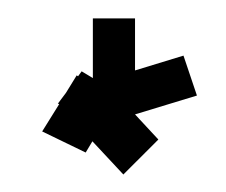

<svg xmlns="http://www.w3.org/2000/svg" viewBox="-20 -708 252 214"><path d="M117.5 -513.5 83 -550.5 75.5 -538 27 -561.5 46 -592 44.5 -592.5 53.5 -604.5 65.5 -624 67 -623 71 -628.5 83.5 -621V-687.5H130.5V-629.5L184.5 -646L199.5 -601.5L130.5 -580.5L156.5 -552.5Z"/></svg>

Font: Anybody SemiBold
Style: Regular
Weight: 600
Designer: Tyler Finck
Foundry: Etcetera Type Company
Version: Version 1.010; ttfautohint (v1.8.3) -l 8 -r 50 -G 200 -x 14 